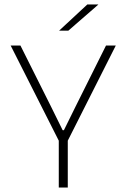

<svg xmlns="http://www.w3.org/2000/svg" viewBox="-20 -844 569 864"><path d="M247 -206 28 -639H72L209 -365.5L262 -258H267.5L320.5 -365.5L457 -639H501L282.5 -206ZM244.5 0V-247H285V0ZM373 -824H422V-823L287.5 -706H246.5V-706.5Z"/></svg>

Font: Anek Gurmukhi Medium ExtraLight
Style: Regular
Weight: 250
Version: Version 1.003